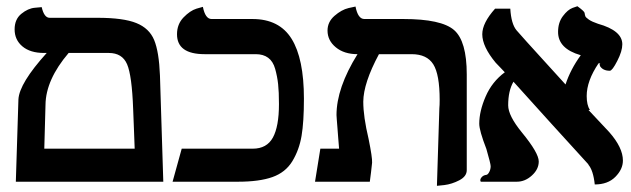

<svg xmlns="http://www.w3.org/2000/svg" viewBox="-20 -583 2025 616"><path d="M329.1 -413.1H200.2Q127 -327.1 126 -247.1L122.1 -106H412.1Q411.1 -127 409.7 -169.4Q408.2 -211.9 407.2 -232.9Q403.3 -340.8 387.7 -377Q372.1 -413.1 329.1 -413.1ZM30.8 0 39.1 -264.2Q42 -315.9 129.9 -413.1H121.1Q77.1 -413.1 52 -434.1Q26.9 -455.1 26.9 -488.8Q26.9 -521 48.3 -538.6Q69.8 -556.2 91.8 -558.1L113.8 -560.1Q121.6 -525.9 139.2 -525.9H293Q376 -525.9 417.5 -509Q459 -492.2 474.6 -454.6Q490.2 -417 493.2 -340.8L503.9 0Z M875 -249Q875 -288.1 872.3 -313Q869.6 -337.9 862.8 -362.1Q856 -386.2 840.3 -397.7Q824.7 -409.2 800.8 -409.2H636.7Q547.9 -409.2 547.9 -473.1Q547.9 -505.4 568.8 -527.1Q589.8 -548.8 610.4 -555.2L630.9 -561Q638.7 -522 658.7 -522H790Q876 -522 915.5 -458.5Q955.1 -395 955.1 -266.1Q955.1 -191.9 947.5 -147Q939.9 -102.1 918 -65.9Q896 -29.8 854 -14.9Q812 0 743.7 0H533.7L563 -106H791Q835.9 -106 855.5 -141.6Q875 -177.2 875 -249Z M1381.8 13.2 1389.6 -235.8Q1390.6 -244.6 1390.6 -262.2Q1390.6 -344.2 1370.1 -376.7Q1349.6 -409.2 1300.8 -409.2H1195.8Q1146 -316.4 1145.5 -256.8Q1145.5 -209 1162.6 -137.2Q1174.8 -77.1 1173.8 -61Q1172.9 -52.2 1170.4 -30.5Q1168 -8.8 1166.5 0H990.7L1007.8 -106H1067.9Q1066.9 -112.8 1064.9 -143.1Q1064 -155.3 1062.7 -172.1Q1061.5 -189 1060.5 -200Q1059.6 -210.9 1059.6 -213.9Q1059.6 -300.8 1127 -409.2Q1084 -409.2 1057.4 -431.2Q1030.8 -453.1 1030.8 -484.9Q1030.8 -512.7 1053.2 -532.2Q1075.7 -551.8 1098.1 -557.1L1120.6 -562Q1128.4 -522 1148.9 -522H1273.9Q1396 -522 1436.8 -486.6Q1477.5 -451.2 1477.5 -344.2V-37.1Q1477.5 -17.1 1453.6 -4.6Q1429.7 7.8 1405.8 10.7Z M1976.6 -440.9Q1976.6 -418.9 1960.4 -387.5Q1944.3 -356 1936.5 -356Q1913.6 -356 1904.3 -372.1H1905.3Q1901.9 -377.4 1906.2 -379.9Q1906.2 -379.9 1900.4 -379.9Q1862.3 -323.7 1862.3 -274.9Q1862.3 -246.1 1872.6 -230H1868.2Q1890.1 -207 1934.6 -159.2Q1978.5 -109.4 1978.5 -67.9Q1978.5 -40 1954.3 -15.6Q1930.2 8.8 1888.2 8.8Q1883.3 -37.1 1867.2 -55.2H1868.2Q1825.2 -102.1 1747.3 -188Q1669.4 -273.9 1627.4 -320.8Q1610.4 -292 1610.4 -245.1Q1610.4 -211.9 1654.3 -158.2Q1708.5 -92.3 1708.5 -64.9Q1708.5 -40 1686.5 -20Q1664.6 0 1638.2 0H1522.5Q1518.6 -5.9 1524.4 -13.4Q1530.3 -21 1540.5 -22Q1545.4 -22.9 1549.8 -31.5Q1554.2 -40 1554.2 -49.8Q1554.2 -57.6 1540.5 -105Q1517.6 -164.1 1517.6 -186Q1517.6 -226.1 1538.1 -273.4Q1558.6 -320.8 1599.6 -351.1Q1594.7 -356 1585 -366.5Q1575.2 -377 1570.3 -381.8Q1527.3 -433.6 1527.3 -473.1Q1527.3 -509.3 1568.4 -555.2H1617.2Q1620.1 -506.3 1637.2 -485.8Q1663.1 -456.1 1716.3 -397.9Q1769.5 -339.8 1794.4 -312Q1810.5 -360.8 1843.3 -405.8Q1770 -426.8 1770.5 -481Q1770.5 -510.7 1785.9 -531.2Q1801.3 -551.8 1816.9 -557.6L1832.5 -563Q1853.5 -547.9 1855.5 -542Q1856.4 -535.2 1857.9 -531Q1859.4 -526.9 1869.4 -520Q1879.4 -513.2 1898.4 -506.8Q1976.6 -484.9 1976.6 -440.9Z"/></svg>

Font: Linux Libertine
Style: Semibold
Weight: 600
Designer: Philipp H. Poll
Foundry: Philipp H. Poll
Version: Version 5.1.2 ; ttfautohint (v0.9)